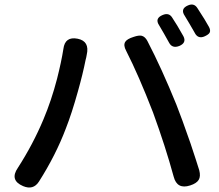

<svg xmlns="http://www.w3.org/2000/svg" viewBox="-20 -832 966 848"><path d="M82 -10Q21 -36 59 -91Q126 -195 172 -305Q207 -388 232 -484Q251 -559 260 -616Q267 -672 323 -661Q377 -650 363 -590Q362 -586 361 -579Q359 -571 358 -567Q346 -506 324 -428Q297 -331 271 -265Q226 -146 152 -30Q127 9 82 -10ZM747 -52Q711 -184 656 -335Q593 -498 537 -608Q524 -632 533 -647Q541 -660 570 -669Q593 -677 606 -674Q621 -670 631 -651Q694 -530 759 -370Q782 -312 821 -200Q849 -116 860 -80Q867 -53 857.5 -37.5Q848 -22 820 -13Q762 6 747 -52ZM727 -643Q720 -656 704 -684Q694 -702 683 -720Q662 -751 699 -766Q726 -777 740 -755Q761 -724 790 -672Q805 -643 772 -629Q741 -617 727 -643ZM840 -687 839 -689Q824 -715 817 -727Q803 -751 796 -762Q775 -793 810 -808Q837 -820 852 -796Q888 -741 903 -713Q911 -698 906 -688Q902 -680 885 -672Q855 -658 840 -687Z"/></svg>

Font: GenSenRounded JP M
Style: Regular
Weight: 500
Version: Version 1.501;PS 1;hotconv 16.6.51;makeotf.lib2.5.65220